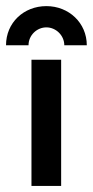

<svg xmlns="http://www.w3.org/2000/svg" viewBox="-47 -614 307 634"><path d="M-27.1 -464.6H47.2C47.2 -497.2 74.3 -523.6 106.2 -523.6C137.5 -523.6 165.3 -497.2 165.3 -464.6H239.6C239.6 -538.2 180.6 -593.8 106.2 -593.8C31.2 -593.8 -27.1 -538.9 -27.1 -464.6ZM56.9 0H154.9V-416.7H56.9Z"/></svg>

Font: Afacad Medium
Style: Regular
Weight: 500
Designer: Kristian Moeller
Foundry: Dicotype
Version: Version 1.000